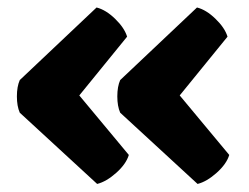

<svg xmlns="http://www.w3.org/2000/svg" viewBox="-20 -506 648 500"><path d="M448 -257.5 577 -102.5Q570 -79 544.2 -56Q518.5 -33 494.5 -27L293 -212.5Q285.5 -229.5 285.5 -255Q285.5 -280.5 293 -297.5L493 -486.5Q517 -480.5 541.2 -457Q565.5 -433.5 572.5 -410.5ZM186.5 -257.5 315.5 -102.5Q308.5 -79 282.8 -56Q257 -33 233 -27L31.5 -212.5Q24 -229.5 24 -255Q24 -280.5 31.5 -297.5L231.5 -486.5Q255.5 -480.5 279.8 -457Q304 -433.5 311 -410.5Z"/></svg>

Font: Signika Negative SC
Style: Bold
Weight: 700
Designer: Anna Giedryś
Foundry: Anna Giedryś
Version: Version 2.000; ttfautohint (v1.8.3) -l 8 -r 50 -G 200 -x 9 -